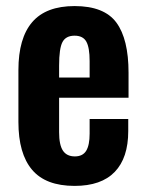

<svg xmlns="http://www.w3.org/2000/svg" viewBox="-20 -607 486 636"><path d="M227.1 8.8Q131.3 8.8 86.2 -44.7Q41 -98.1 41 -203.1V-375Q41 -480.5 86.7 -533.7Q132.3 -586.9 227.1 -586.9Q325.2 -586.9 365.5 -532.2Q405.8 -477.5 405.8 -366.2V-283.2H175.8V-168.9Q175.8 -127 188.5 -107.9Q201.2 -88.9 228 -88.9Q253.9 -88.9 265.4 -107.4Q276.9 -126 276.9 -164.1V-212.9H404.8V-172.9Q404.8 -84 360.1 -37.6Q315.4 8.8 227.1 8.8ZM175.8 -350.1H276.9V-404.8Q276.9 -449.7 265.9 -469.2Q254.9 -488.8 227.1 -488.8Q198.2 -488.8 187 -467.8Q175.8 -446.8 175.8 -390.1Z"/></svg>

Font: Oswald Medium
Style: Regular
Weight: 500
Designer: Vernon Adams
Foundry: Vernon Adams
Version: Version 4.103